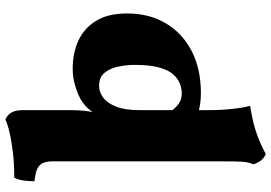

<svg xmlns="http://www.w3.org/2000/svg" viewBox="-167 -590 1007 713"><g transform="rotate(-90 336.5 -233.5)"><path d="M121 250Q105 243 96.5 231.5Q88 220 83 204Q89 190 91 176Q93 162 93.5 134.5Q94 107 94 55V-539Q94 -562 88 -576.5Q82 -591 66 -598.5Q50 -606 20 -609Q20 -628 22.5 -648Q25 -668 33 -684Q83 -684 126 -689Q169 -694 201 -701.5Q233 -709 249 -717Q266 -710 275 -694.5Q284 -679 284 -653V-480Q284 -446 282 -427Q280 -408 275 -384L284 -306V40Q284 84 288.5 125Q293 166 300 192Q251 199 208 212.5Q165 226 121 250ZM348 9Q330 9 313 7Q296 5 276 0V-108Q291 -85 307.5 -73.5Q324 -62 347 -62Q364 -62 382.5 -69Q401 -76 417 -94Q433 -112 442.5 -146.5Q452 -181 452 -236Q452 -268 445.5 -298.5Q439 -329 422.5 -349Q406 -369 374 -369Q352 -369 331.5 -354.5Q311 -340 297.5 -307Q284 -274 284 -218L236 -318Q255 -363 273 -388.5Q291 -414 310 -428Q323 -438 342.5 -446.5Q362 -455 386.5 -461Q411 -467 438 -467Q496 -467 542 -446Q588 -425 615.5 -380.5Q643 -336 643 -265Q643 -182 606 -120.5Q569 -59 503 -25Q437 9 348 9Z"/></g></svg>

Font: Vollkorn Black
Style: Regular
Weight: 900
Designer: Friedrich Althausen
Foundry: Friedrich Althausen
Version: Version 5.000